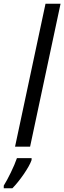

<svg xmlns="http://www.w3.org/2000/svg" viewBox="-72 -780 342 1021"><path d="M8 0H88L250 -760H170ZM-52 207V221H-6C31 184 83 110 96 71V61H18C4 103 -31 174 -52 207Z"/></svg>

Font: Noto Sans Condensed
Style: Italic
Weight: 400
Width: 3
Italic angle: -12°
Designer: Monotype Design Team
Foundry: Monotype Imaging Inc.
Version: Version 2.013